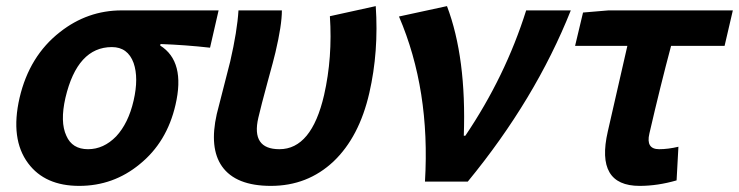

<svg xmlns="http://www.w3.org/2000/svg" viewBox="-20 -594 2417 628"><path d="M72 -60Q13 -139 44 -274Q76 -411 176 -489Q266 -560 378 -560H695L667 -438Q587 -447 505 -450L504 -445Q587 -393 554 -251Q526 -129 437 -57Q351 14 239 14Q127 14 72 -60ZM360 -148Q400 -191 417 -265Q434 -339 417 -388Q398 -440 346 -440Q233 -440 194 -274Q176 -195 197 -150Q216 -106 268 -106Q319 -106 360 -148Z M706 -50Q664 -110 689 -221Q696 -249 711 -307Q726 -364 733 -393Q756 -493 760 -560H902Q902 -512 881 -423Q876 -401 855 -325Q834 -248 825 -209Q801 -106 894 -106Q999 -106 1040 -283Q1068 -406 1059 -541L1209 -574Q1219 -425 1188 -290Q1155 -146 1071 -66Q986 14 866 14Q751 14 706 -50Z M1370 0Q1388 -300 1285 -540L1442 -574Q1506 -405 1497 -150H1502Q1633 -344 1701 -560H1847Q1731 -269 1510 0Z M1968 -164 2032 -444H1861L1887 -553L1970 -560H2377L2350 -444H2175Q2140 -313 2104 -157Q2092 -106 2136 -106Q2165 -106 2199 -114L2193 -4Q2131 14 2072 14Q1927 14 1968 -164Z"/></svg>

Font: KaiGen Gothic CN Bold
Style: Bold
Weight: 700
Designer: Ryoko NISHIZUKA  (kana & ideographs); Paul D. Hunt (Latin, Greek & Cyrillic); Wenlong ZHANG  (bopomofo); Sandoll Communi
Foundry: Adobe Systems Incorporated
Version: Version 1.002.20150501